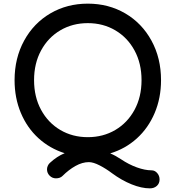

<svg xmlns="http://www.w3.org/2000/svg" viewBox="-20 -833 964 1054"><path d="M856 152Q856 174 841 187.5Q826 201 803 201Q757 201 702.5 179Q648 157 595 118Q562 93 527 75Q492 57 468 57Q432 57 394.5 78Q357 99 323 133Q310 146 287 146Q267 146 252.5 131.5Q238 117 238 96Q238 87 242.5 77Q247 67 254 61Q293 25 335 8Q253 -18 191 -74.5Q129 -131 94.5 -213Q60 -295 60 -393Q60 -514 112.5 -610Q165 -706 256.5 -759.5Q348 -813 462 -813Q576 -813 667.5 -759.5Q759 -706 811.5 -610Q864 -514 864 -393Q864 -295 829 -212.5Q794 -130 731 -73Q668 -16 585 9Q614 21 644 41Q687 70 731.5 86Q776 102 812 102Q830 102 843 117Q856 132 856 152ZM462 -80Q546 -80 613 -119.5Q680 -159 718.5 -230Q757 -301 757 -393Q757 -485 718.5 -556Q680 -627 613 -666.5Q546 -706 462 -706Q378 -706 311 -666.5Q244 -627 205.5 -556Q167 -485 167 -393Q167 -301 205.5 -230Q244 -159 311 -119.5Q378 -80 462 -80Z"/></svg>

Font: Tsukimi Rounded SemiBold
Style: Regular
Weight: 600
Designer: Takashi Funayama
Foundry: Takashi Funayama
Version: Version 1.032; ttfautohint (v1.8.3)